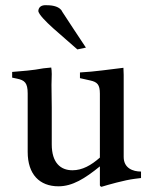

<svg xmlns="http://www.w3.org/2000/svg" viewBox="-20 -708 587 742"><path d="M525 -45C494 -45 458 -57.8 458 -101.5C458 -103.6 458 -105.7 458 -108V-419C458 -428 457 -437 457 -446C404 -440 348 -431 289 -428V-406L329 -397C356 -391 366 -381 366 -346V-99C332 -69 298 -50 260 -50C214 -50 180 -79 180 -150V-292C180 -322 179 -351 179 -380C179 -394 180 -408 180 -422C180 -433 179 -441 178 -447L148 -444C106 -436 65 -433 27 -430V-408L46 -404C75 -398 87 -388 87 -347V-121C87 -34 133 12 206 12C260 12 308 -18 366 -65V8C366 12 372 14 372 14C398 6 461 -12 501 -17L525 -20ZM312 -524C282 -568 251 -617 221 -662L217 -669C203 -686 176 -688 156 -688C140 -688 129 -681 128 -665C134 -637 226 -565 279 -517Z"/></svg>

Font: Sibila
Style: Regular
Weight: 400
Designer: Stefan Peev
Foundry: Context Ltd
Version: Version 1.000